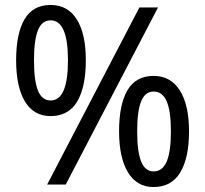

<svg xmlns="http://www.w3.org/2000/svg" viewBox="-20 -744 827 774"><path d="M326 -501Q326 -393 291 -334.5Q256 -276 184 -276Q116 -276 80.5 -335Q45 -394 45 -501Q45 -609 79 -666.5Q113 -724 184 -724Q253 -724 289.5 -666Q326 -608 326 -501ZM245 0H170L542 -714H617ZM117 -501Q117 -419 133 -379Q149 -339 184 -339Q254 -339 254 -501Q254 -662 184 -662Q149 -662 133 -622Q117 -582 117 -501ZM742 -215Q742 -107 706.5 -48.5Q671 10 599 10Q532 10 496 -49Q460 -108 460 -215Q460 -323 494 -380.5Q528 -438 599 -438Q668 -438 705 -379.5Q742 -321 742 -215ZM533 -215Q533 -133 549 -93Q565 -53 599 -53Q635 -53 652 -93Q669 -133 669 -215Q669 -296 652 -335.5Q635 -375 599 -375Q565 -375 549 -335.5Q533 -296 533 -215Z"/></svg>

Font: Noto Sans Display
Style: Regular
Weight: 400
Designer: Monotype Design team
Foundry: Monotype Imaging Inc.
Version: Version 1.000